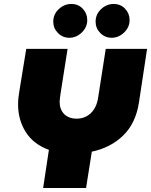

<svg xmlns="http://www.w3.org/2000/svg" viewBox="-20 -946 760 966"><path d="M197 0 226 -192Q149 -220 110 -281Q71 -342 71 -421Q71 -438 73 -456.5Q75 -475 78 -491L112 -700H320L284 -471Q283 -461 281.5 -452Q280 -443 280 -435Q280 -395 303 -372Q326 -349 366 -349Q394 -349 416.5 -361.5Q439 -374 453.5 -397Q468 -420 473 -450L512 -700H720L679 -430Q663 -326 600 -264.5Q537 -203 442 -183L413 0ZM542 -756Q508 -756 484.5 -780Q461 -804 461 -837Q461 -874 488.5 -900Q516 -926 552 -926Q587 -926 609.5 -902Q632 -878 632 -845Q632 -809 604.5 -782.5Q577 -756 542 -756ZM329 -756Q295 -756 271.5 -780Q248 -804 248 -837Q248 -874 275.5 -900Q303 -926 339 -926Q374 -926 396.5 -902Q419 -878 419 -845Q419 -809 391.5 -782.5Q364 -756 329 -756Z"/></svg>

Font: MuseoModerno Thin Black
Style: Italic
Weight: 900
Italic angle: -9°
Version: Version 1.003